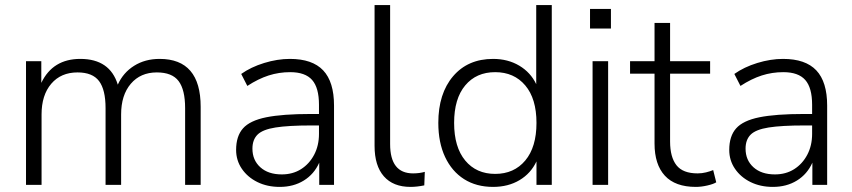

<svg xmlns="http://www.w3.org/2000/svg" viewBox="-20 -725 3343 753"><path d="M82 0V-485H142V-400Q187 -494 295 -494Q411 -494 442 -393Q463 -440 506 -467Q549 -494 606 -494Q767 -494 767 -306V0H706V-301Q706 -373 680.5 -407Q655 -441 595 -441Q531 -441 493 -396.5Q455 -352 455 -276V0H394V-301Q394 -373 368.5 -407Q343 -441 284 -441Q219 -441 181 -396.5Q143 -352 143 -276V0Z M1077 8Q1028 8 989.5 -11Q951 -30 928.5 -63Q906 -96 906 -137Q906 -191 933 -221.5Q960 -252 1024 -265Q1088 -278 1200 -278H1231V-314Q1231 -381 1204 -411.5Q1177 -442 1118 -442Q1074 -442 1033.5 -429Q993 -416 950 -388L926 -435Q964 -462 1016 -478Q1068 -494 1117 -494Q1205 -494 1247.5 -449Q1290 -404 1290 -311V0H1232V-87Q1212 -42 1171.5 -17Q1131 8 1077 8ZM1085 -41Q1128 -41 1160.5 -61.5Q1193 -82 1212 -118Q1231 -154 1231 -200V-233H1201Q1111 -233 1060.5 -225Q1010 -217 990 -197Q970 -177 970 -142Q970 -97 1001 -69Q1032 -41 1085 -41Z M1590 8Q1522 8 1485.5 -33.5Q1449 -75 1449 -153V-705H1510V-160Q1510 -45 1600 -45Q1625 -45 1646 -51L1644 2Q1615 8 1590 8Z M1914 8Q1848 8 1800 -22.5Q1752 -53 1725.5 -109.5Q1699 -166 1699 -243Q1699 -358 1757 -426Q1815 -494 1914 -494Q1972 -494 2016.5 -467.5Q2061 -441 2083 -395V-705H2144V0H2084V-92Q2062 -45 2017.5 -18.5Q1973 8 1914 8ZM1922 -43Q1996 -43 2040 -95.5Q2084 -148 2084 -243Q2084 -338 2040 -390Q1996 -442 1922 -442Q1848 -442 1804.5 -390Q1761 -338 1761 -243Q1761 -148 1804.5 -95.5Q1848 -43 1922 -43Z M2294 -613V-690H2376V-613ZM2304 0V-485H2365V0Z M2709 8Q2628 8 2587.5 -36Q2547 -80 2547 -162V-436H2451V-485H2547V-635H2608V-485H2765V-436H2608V-170Q2608 -109 2633 -77Q2658 -45 2716 -45Q2733 -45 2749 -49Q2765 -53 2777 -58L2789 -10Q2778 -3 2754 2.5Q2730 8 2709 8Z M3011 8Q2962 8 2923.5 -11Q2885 -30 2862.5 -63Q2840 -96 2840 -137Q2840 -191 2867 -221.5Q2894 -252 2958 -265Q3022 -278 3134 -278H3165V-314Q3165 -381 3138 -411.5Q3111 -442 3052 -442Q3008 -442 2967.5 -429Q2927 -416 2884 -388L2860 -435Q2898 -462 2950 -478Q3002 -494 3051 -494Q3139 -494 3181.5 -449Q3224 -404 3224 -311V0H3166V-87Q3146 -42 3105.5 -17Q3065 8 3011 8ZM3019 -41Q3062 -41 3094.5 -61.5Q3127 -82 3146 -118Q3165 -154 3165 -200V-233H3135Q3045 -233 2994.5 -225Q2944 -217 2924 -197Q2904 -177 2904 -142Q2904 -97 2935 -69Q2966 -41 3019 -41Z"/></svg>

Font: Nunito Sans Light
Style: Regular
Weight: 300
Designer: Vernon Adams
Foundry: Vernon Adams
Version: Version 3.101; ttfautohint (v1.8.4.7-5d5b);gftools[0.9.27]